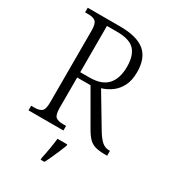

<svg xmlns="http://www.w3.org/2000/svg" viewBox="-222 -825 1030 1157"><g transform="rotate(30 293.0 -246.5)"><path d="M39 0V-32H62Q95 -32 111.5 -45Q128 -58 128 -108V-605Q128 -655 111.5 -668.5Q95 -682 62 -682H39V-714H263Q382 -714 436.5 -668.5Q491 -623 491 -527Q491 -469 471.5 -430.5Q452 -392 420 -368.5Q388 -345 351 -334L482 -115Q507 -73 529 -53.5Q551 -34 580 -34H586V0H576Q531 0 504 -7.5Q477 -15 458 -34.5Q439 -54 418 -91L287 -318H194V-108Q194 -58 210 -45Q226 -32 260 -32H282V0ZM258 -355Q343 -355 382.5 -398.5Q422 -442 422 -524Q422 -601 387 -639Q352 -677 264 -677H194V-355ZM251 208Q259 173 265.5 135Q272 97 276 61H344V71Q336 92 324.5 119Q313 146 300.5 173.5Q288 201 277 221H251Z"/></g></svg>

Font: Noto Serif Tamil SemiCondensed Light
Style: Regular
Weight: 300
Width: 4
Designer: Indian Type Foundry, Tom Grace, and the Monotype Design Team
Foundry: Monotype Imaging Inc.
Version: Version 2.004; ttfautohint (v1.8.4.7-5d5b)